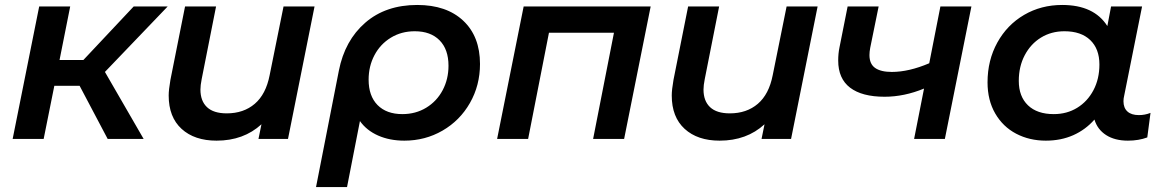

<svg xmlns="http://www.w3.org/2000/svg" viewBox="-20 -560 4701 774"><path d="M403 -270 559 0H414L301 -214H199L156 0H31L138 -534H263L220 -318H316L519 -534H656Z M1248 -534 1141 0H1022L1034 -59Q962 7 853 7Q764 7 712 -40.5Q660 -88 660 -175Q660 -198 667 -238L726 -534H851L793 -241Q788 -216 788 -199Q788 -153 814.5 -128Q841 -103 894 -103Q962 -103 1007 -141.5Q1052 -180 1067 -257L1123 -534Z M1915 -302Q1915 -216 1874.5 -145Q1834 -74 1764 -33.5Q1694 7 1610 7Q1551 7 1504.5 -13.5Q1458 -34 1431 -72L1379 194H1254L1346 -275Q1370 -397 1452.5 -468.5Q1535 -540 1662 -540Q1780 -540 1847.5 -476.5Q1915 -413 1915 -302ZM1788 -295Q1788 -361 1752 -397.5Q1716 -434 1652 -434Q1598 -434 1555.5 -408Q1513 -382 1489.5 -337.5Q1466 -293 1466 -239Q1466 -173 1502 -136.5Q1538 -100 1602 -100Q1656 -100 1698.5 -126Q1741 -152 1764.5 -196.5Q1788 -241 1788 -295Z M2603 -534 2496 0H2371L2455 -428H2193L2109 0H1984L2091 -534Z M3276 -534 3169 0H3050L3062 -59Q2990 7 2881 7Q2792 7 2740 -40.5Q2688 -88 2688 -175Q2688 -198 2695 -238L2754 -534H2879L2821 -241Q2816 -216 2816 -199Q2816 -153 2842.5 -128Q2869 -103 2922 -103Q2990 -103 3035 -141.5Q3080 -180 3095 -257L3151 -534Z M3896 -534 3789 0H3665L3705 -203Q3625 -170 3546 -170Q3455 -170 3407 -206.5Q3359 -243 3359 -316Q3359 -344 3364 -368L3397 -534H3522L3488 -367Q3485 -351 3485 -338Q3485 -302 3508 -286Q3531 -270 3575 -270Q3644 -270 3726 -305L3771 -534Z M4618 -105 4605 -6Q4570 7 4527 7Q4474 7 4439 -15.5Q4404 -38 4392 -78Q4356 -37 4306.5 -15Q4257 7 4196 7Q4130 7 4076.5 -21Q4023 -49 3992 -102.5Q3961 -156 3961 -228Q3961 -317 4000.5 -388.5Q4040 -460 4108.5 -500Q4177 -540 4262 -540Q4390 -540 4444 -455L4459 -534H4584L4512 -175Q4509 -163 4509 -152Q4509 -125 4525 -110.5Q4541 -96 4571 -96Q4596 -96 4618 -105ZM4412 -300Q4412 -363 4375 -398.5Q4338 -434 4271 -434Q4218 -434 4176.5 -408.5Q4135 -383 4111 -337.5Q4087 -292 4087 -234Q4087 -171 4124 -135.5Q4161 -100 4228 -100Q4281 -100 4322.5 -125.5Q4364 -151 4388 -196.5Q4412 -242 4412 -300Z"/></svg>

Font: Montserrat Alternates SemiBold
Style: Italic
Weight: 600
Italic angle: -11.3°
Designer: Julieta Ulanovsky
Foundry: Julieta Ulanovsky
Version: Version 7.200